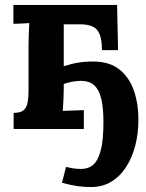

<svg xmlns="http://www.w3.org/2000/svg" viewBox="-20 -520 588 774"><path d="M347 234Q319 234 293.5 230.5Q268 227 230 217L246 153Q265 157 277 159Q289 161 308 161Q337 161 356.5 143.5Q376 126 386.5 85Q397 44 397 -28Q397 -84 388.5 -120.5Q380 -157 360.5 -175.5Q341 -194 307 -194Q282 -194 255 -187Q228 -180 205 -168V-242Q233 -253 270.5 -262.5Q308 -272 355 -272Q422 -272 462 -239.5Q502 -207 520 -154Q538 -101 538 -38Q538 17 525.5 66Q513 115 488.5 153Q464 191 428.5 212.5Q393 234 347 234ZM35 0V-65Q63 -65 75.5 -76Q88 -87 91.5 -107.5Q95 -128 95 -154V-339Q95 -353 96 -379Q97 -405 98 -427Q82 -426 63.5 -425Q45 -424 34 -424V-500H452L456 -318H391Q391 -360 381.5 -382.5Q372 -405 352.5 -413.5Q333 -422 303 -422H237V-161Q237 -147 236 -121.5Q235 -96 233 -73L318 -76V0Z"/></svg>

Font: Lora
Style: Weight 700
Weight: 700
Designer: Olga Karpushina, Alexei Vanyashin (Cyrillic)
Foundry: Cyreal
Version: Version 3.001